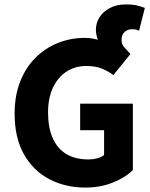

<svg xmlns="http://www.w3.org/2000/svg" viewBox="-20 -835 678 867"><path d="M365 12Q276 12 203.5 -25.5Q131 -63 88.5 -137.5Q46 -212 46 -322Q46 -403 71 -466.5Q96 -530 140 -574Q184 -618 241.5 -641Q299 -664 364 -664Q383 -664 402.5 -660Q422 -656 449 -648L437 -626Q422 -651 417.5 -668.5Q413 -686 413 -700Q413 -731 429 -756.5Q445 -782 475.5 -798.5Q506 -815 548 -815Q579 -815 599.5 -810Q620 -805 634 -799L608 -696Q601 -700 594 -701.5Q587 -703 575 -703Q557 -703 543 -691Q529 -679 529 -655Q529 -634 541.5 -621Q554 -608 569 -591L492 -496Q468 -514 439.5 -525.5Q411 -537 369 -537Q319 -537 280 -511.5Q241 -486 219 -439Q197 -392 197 -327Q197 -260 217.5 -212.5Q238 -165 278.5 -140Q319 -115 380 -115Q400 -115 419 -120Q438 -125 450 -135V-247H342V-367H580V-67Q547 -34 490.5 -11Q434 12 365 12Z"/></svg>

Font: Source Sans 3 ExtraLight
Style: Bold
Weight: 700
Version: Version 3.052;hotconv 1.1.0;makeotfexe 2.6.0